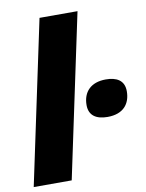

<svg xmlns="http://www.w3.org/2000/svg" viewBox="-86 -821 668 881"><g transform="rotate(-10 247.5 -380.0)"><path d="M-1 0H176L337 -760H160ZM389 -258C464 -258 496 -302 496 -359C496 -411 459 -429 410 -429C341 -429 303 -390 303 -328C303 -279 337 -258 389 -258Z"/></g></svg>

Font: Noto Sans UI SemiCondensed Black
Style: Italic
Weight: 900
Width: 4
Italic angle: -372°
Designer: Monotype Design Team
Foundry: Monotype Imaging Inc.
Version: Version 1.901